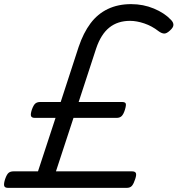

<svg xmlns="http://www.w3.org/2000/svg" viewBox="-55 -910 860 930"><path d="M-16 0Q-33 0 -35 -11Q-37 -22 -30 -43Q-22 -66 -13 -73Q-4 -80 10 -80H129L214 -339H114Q99 -339 95.5 -347.5Q92 -356 99 -378Q107 -401 116 -408.5Q125 -416 140 -416H239L326 -683Q349 -751 383.5 -797Q418 -843 467.5 -866.5Q517 -890 580 -890Q639 -890 690.5 -868.5Q742 -847 773 -814Q785 -802 785 -789.5Q785 -777 768 -762Q752 -747 740 -747.5Q728 -748 713 -759Q681 -784 644 -796.5Q607 -809 575 -809Q515 -809 474.5 -776.5Q434 -744 411 -676L326 -416H536Q551 -416 554 -408.5Q557 -401 550 -378Q543 -356 534 -347.5Q525 -339 510 -339H301L216 -80H585Q599 -80 603 -72Q607 -64 600 -43Q593 -21 584.5 -10.5Q576 0 559 0Z"/></svg>

Font: Playwrite DK Uloopet
Style: Regular
Weight: 400
Designer: Veronika Burian, José Scaglione
Foundry: TypeTogether
Version: Version 1.002